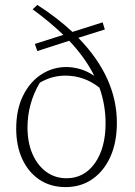

<svg xmlns="http://www.w3.org/2000/svg" viewBox="-20 -754 551 782"><path d="M247 8Q186 8 141 -22Q96 -52 71 -105.5Q46 -159 46 -230Q46 -308 74 -364.5Q102 -421 148.5 -451Q195 -481 250 -481Q278 -481 307 -472.5Q336 -464 364 -445Q328 -518 262 -588L132 -546L122 -575L238 -612Q184 -664 113 -716L132 -734Q213 -682 275 -624L398 -663L407 -634L299 -600Q456 -439 456 -254Q456 -175 430 -116.5Q404 -58 357 -25Q310 8 247 8ZM92 -235Q92 -174 112 -127.5Q132 -81 168 -54.5Q204 -28 251 -28Q323 -28 366.5 -89.5Q410 -151 410 -252Q410 -327 385 -397Q323 -446 246 -446Q191 -446 142 -417Q92 -332 92 -235Z"/></svg>

Font: Piazzolla ExtraLight
Style: Regular
Weight: 200
Designer: Juan Pablo del Peral
Foundry: Huerta Tipografica
Version: Version 1.330